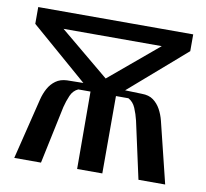

<svg xmlns="http://www.w3.org/2000/svg" viewBox="-69 -667 798 743"><g transform="rotate(10 329.5 -295.5)"><path d="M33 0 92 -240Q98 -264 109 -284Q120 -304 138 -317Q156 -330 182 -331L246 -332L23 -525V-591H632V-525L410 -332L476 -330Q504 -330 521.5 -317Q539 -304 550 -284Q561 -264 567 -240L626 0H521L472 -224Q466 -249 456.5 -271.5Q447 -294 428 -304H379V0H280L279 -304H231Q211 -295 201.5 -273Q192 -251 186 -227L138 0ZM328 -364 520 -525H134Z"/></g></svg>

Font: Alumni Sans SemiBold
Style: Regular
Weight: 600
Designer: Robert E. Leuschke
Foundry: Robert E. Leuschke
Version: Version 1.018